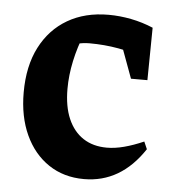

<svg xmlns="http://www.w3.org/2000/svg" viewBox="-43 -543 541 594"><g transform="rotate(5 227.5 -245.5)"><path d="M239 11Q176 11 129 -20.5Q82 -52 56 -108.5Q30 -165 30 -240Q30 -322 60 -380.5Q90 -439 144 -470.5Q198 -502 271 -502Q306 -502 341.5 -495Q377 -488 410 -474L394 -378Q312 -409 220 -409Q200 -409 180.5 -404Q161 -399 144 -390L201 -438Q183 -394 173.5 -349.5Q164 -305 164 -263Q164 -208 180.5 -170Q197 -132 227.5 -112Q258 -92 301 -92Q326 -92 354.5 -99.5Q383 -107 415 -121L425 -98Q353 11 239 11ZM357 -311 297 -474H410L408 -311Z"/></g></svg>

Font: Piazzolla 24pt
Style: Bold
Weight: 700
Designer: Juan Pablo del Peral
Foundry: Huerta Tipografica
Version: Version 2.005